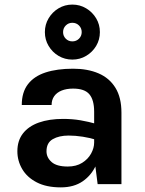

<svg xmlns="http://www.w3.org/2000/svg" viewBox="-20 -796 625 830"><path d="M402.1 0 387 -117.9V-312.9Q387 -364 366.3 -388.5Q345.7 -413 296 -413Q267.5 -413 246.6 -404.6Q225.7 -396.2 214.4 -380.3Q203.1 -364.5 203.1 -342.1H74.1Q74.1 -397 100.6 -431.7Q127.1 -466.4 176.8 -482.7Q226.6 -499 296 -499Q359.1 -499 406.1 -478.8Q453.1 -458.6 479 -416.5Q505 -374.5 505 -309V0ZM243 14Q180.6 14 138.8 -7.7Q97 -29.3 76.1 -65Q55.1 -100.7 55.1 -142Q55.1 -188.1 79.3 -219.2Q103.4 -250.3 147.9 -266.2Q192.5 -282 253 -282Q292.7 -282 327.8 -276Q362.9 -269.9 397.9 -260.1V-191.1Q370.3 -199.9 338 -205Q305.6 -210 277 -210Q235.1 -210 208.1 -194.4Q181 -178.8 181 -142Q181 -115.1 203 -95.6Q225 -76.1 272.9 -76.1Q309.5 -76.1 335 -92Q360.5 -107.9 373.7 -132Q387 -156.1 387 -180H415Q415 -127.6 395.6 -83.4Q376.2 -39.2 338 -12.6Q299.7 14 243 14ZM292.8 -538.4Q260.2 -538.4 233.1 -554.4Q206.1 -570.5 190.1 -597.5Q174 -624.5 174 -657.1Q174 -689.8 190.1 -716.8Q206.1 -743.8 233.1 -760Q260.1 -776.2 292.8 -776.2Q325.4 -776.2 352.4 -760Q379.5 -743.8 395.7 -716.8Q411.8 -689.8 411.8 -657.2Q411.8 -624.5 395.7 -597.5Q379.5 -570.5 352.5 -554.5Q325.5 -538.4 292.8 -538.4ZM292.8 -617.1Q309.9 -617.1 321.5 -628.7Q333.2 -640.3 333.2 -657.2Q333.2 -674.2 321.5 -685.9Q309.9 -697.5 292.7 -697.5Q276 -697.5 264.4 -685.9Q252.7 -674.2 252.7 -657.1Q252.7 -640.4 264.3 -628.7Q275.9 -617.1 292.8 -617.1Z"/></svg>

Font: Karla
Style: Regular
Weight: 400
Designer: Jonathan Pinhorn
Version: Version 2.004;gftools[0.9.33]